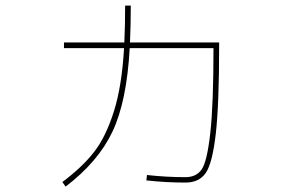

<svg xmlns="http://www.w3.org/2000/svg" viewBox="-20 -652 1040 696"><path d="M433.6 -631.8H454.1Q454.1 -559.6 451.2 -498H774.4V-488.3Q774.4 -273.4 762.2 -167Q750 -60.5 726.1 -25.4Q702.1 9.8 652.3 9.8Q581.1 9.8 510.7 2L512.7 -17.6Q583 -9.8 652.3 -9.8Q691.4 -9.8 710.9 -37.6Q730.5 -65.4 742.2 -168.9Q753.9 -272.5 753.9 -477.5H450.2Q439.5 -284.2 387.7 -174.8Q335.9 -65.4 217.8 24.4L206.1 7.8Q279.3 -46.9 321.8 -102.1Q364.3 -157.2 393.1 -249Q421.9 -340.8 429.7 -477.5H211.9V-498H430.7Q433.6 -559.6 433.6 -631.8Z"/></svg>

Font: Mgen+ 1mn thin
Style: Regular
Weight: 100
Designer: [Source Han Sans]
Ryoko NISHIZUKA  (kana & ideographs); Paul D. Hunt (Latin, Greek & Cyrillic); Wenlong ZHANG  (bopomofo
Version: Version 1.059.20150602